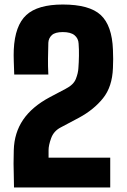

<svg xmlns="http://www.w3.org/2000/svg" viewBox="-20 -830 561 850"><path d="M42 0Q42 -31 41 -55.5Q40 -80 40 -105.5Q40 -131 41 -165Q43 -242 82.5 -300Q122 -358 201 -400L271 -437Q306 -455 316 -481Q326 -507 327 -528Q329 -553 329.5 -582.5Q330 -612 328 -637Q327 -660 310 -674Q293 -688 258 -688Q224 -688 209.5 -674.5Q195 -661 194 -641Q193 -601 192.5 -570Q192 -539 194 -500H43Q42 -529 41 -558.5Q40 -588 41 -610Q46 -717 96.5 -763.5Q147 -810 258 -810Q376 -810 426 -763.5Q476 -717 480 -610Q481 -586 481 -568.5Q481 -551 480 -529Q477 -446 436 -395Q395 -344 330 -309L249 -266Q218 -250 206.5 -218.5Q195 -187 195 -165V-132H468V0Z"/></svg>

Font: Big Shoulders Text Black
Style: Regular
Weight: 900
Designer: Patric King
Foundry: XO Type Co
Version: Version 1.000; ttfautohint (v1.8.2)